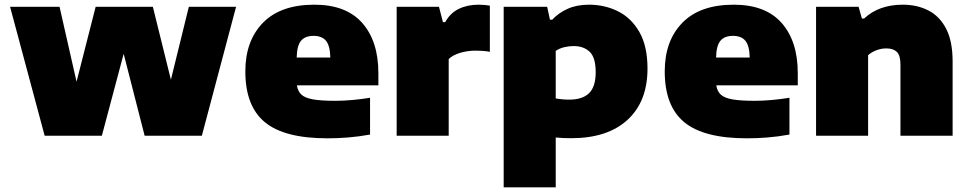

<svg xmlns="http://www.w3.org/2000/svg" viewBox="-20 -579 4133 819"><path d="M170.5 0 23 -550H234L306.5 -230.5L388 -550H632L709 -239L785.5 -550H987L841 0H597L507.5 -349.5L414.5 0Z M1377 11Q1193 11 1109.8 -57.8Q1026.5 -126.5 1026.5 -274.5Q1026.5 -405 1101.8 -482Q1177 -559 1321 -559Q1456.5 -559 1525.2 -481Q1594 -403 1594 -267V-215H1246.5Q1250 -190.5 1265 -176Q1280 -161.5 1314.5 -155.2Q1349 -149 1411 -149Q1444.5 -149 1483.5 -152.5Q1522.5 -156 1558.5 -162V-5Q1508.5 4 1463.8 7.5Q1419 11 1377 11ZM1317.5 -426Q1281 -426 1263.8 -404.8Q1246.5 -383.5 1245.5 -333.5H1389Q1388 -383.5 1370.8 -404.8Q1353.5 -426 1317.5 -426Z M1672 0V-550H1852.5L1869.5 -484.5H1879Q1900.5 -523.5 1937.2 -541.2Q1974 -559 2021.5 -559Q2034.5 -559 2047.2 -557.8Q2060 -556.5 2069.5 -555V-358Q2055 -361 2038.2 -362Q2021.5 -363 2008 -363Q1975.5 -363 1943.5 -353.8Q1911.5 -344.5 1894 -327V0Z M2128.5 220V-550H2314L2326 -495H2335.5Q2362.5 -524 2401.5 -541.5Q2440.5 -559 2492.5 -559Q2559.5 -559 2616.2 -530.8Q2673 -502.5 2707.5 -442.2Q2742 -382 2742 -286.5Q2742 -146 2656.8 -67.8Q2571.5 10.5 2416.5 10.5Q2399 10.5 2382 9.8Q2365 9 2350.5 7.5V220ZM2407.5 -154Q2465 -154 2493 -181.8Q2521 -209.5 2521 -271Q2521 -334 2495.2 -358.2Q2469.5 -382.5 2427 -382.5Q2406.5 -382.5 2386.2 -377.5Q2366 -372.5 2350.5 -362V-159Q2362 -157 2377 -155.5Q2392 -154 2407.5 -154Z M3166 11Q2982 11 2898.8 -57.8Q2815.5 -126.5 2815.5 -274.5Q2815.5 -405 2890.8 -482Q2966 -559 3110 -559Q3245.5 -559 3314.2 -481Q3383 -403 3383 -267V-215H3035.5Q3039 -190.5 3054 -176Q3069 -161.5 3103.5 -155.2Q3138 -149 3200 -149Q3233.5 -149 3272.5 -152.5Q3311.5 -156 3347.5 -162V-5Q3297.5 4 3252.8 7.5Q3208 11 3166 11ZM3106.5 -426Q3070 -426 3052.8 -404.8Q3035.5 -383.5 3034.5 -333.5H3178Q3177 -383.5 3159.8 -404.8Q3142.5 -426 3106.5 -426Z M3461 0V-550H3642.5L3656.5 -500H3666Q3729 -559 3831 -559Q3892.5 -559 3940.5 -534.2Q3988.5 -509.5 4016 -456.2Q4043.5 -403 4043.5 -316.5V0H3821V-303Q3821 -343 3805.5 -357.8Q3790 -372.5 3761 -372.5Q3738 -372.5 3717.2 -364.2Q3696.5 -356 3683 -343.5V0Z"/></svg>

Font: Encode Sans SmExp Black
Style: Regular
Weight: 900
Width: 6
Designer: Multiple Designers
Foundry: Impallari Type
Version: Version 3.002; ttfautohint (v1.8.3) -l 8 -r 50 -G 200 -x 14 